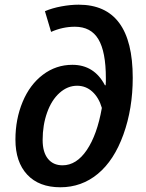

<svg xmlns="http://www.w3.org/2000/svg" viewBox="-20 -790 622 820"><path d="M546.9 -458Q546.9 -326.2 507.1 -215.6Q467.3 -105 397.9 -47.6Q328.6 9.8 237.8 9.8Q146.5 9.8 96.2 -44.2Q45.9 -98.1 45.9 -193.8Q45.9 -281.2 76.7 -355Q107.4 -428.7 163.3 -470.9Q219.2 -513.2 289.1 -513.2Q382.3 -513.2 428.2 -425.8H431.2L432.1 -442.4V-456.1Q432.1 -569.3 400.1 -622.6Q368.2 -675.8 299.8 -675.8Q247.6 -675.8 198.2 -653.8L171.9 -742.2Q202.6 -755.4 241.9 -762.7Q281.2 -770 315.9 -770Q546.9 -770 546.9 -458ZM247.1 -84Q306.6 -84 350.8 -149.4Q395 -214.8 415 -329.1Q402.3 -373 374.5 -398.4Q346.7 -423.8 309.1 -423.8Q268.6 -423.8 234.4 -393.3Q200.2 -362.8 181.2 -309.3Q162.1 -255.9 162.1 -191.9Q162.1 -140.1 184.6 -112.1Q207 -84 247.1 -84Z"/></svg>

Font: Open Sans Semibold
Style: Italic
Weight: 600
Italic angle: -12°
Foundry: Ascender Corporation
Version: Version 1.10